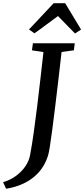

<svg xmlns="http://www.w3.org/2000/svg" viewBox="-110 -1014 528 1202"><path d="M-72 167.5 -90.5 126.5Q-45 113 -9.5 86.8Q26 60.5 49 26.8Q72 -7 78.5 -44Q90.5 -108 101.5 -186.5Q112.5 -265 123 -350.5Q133.5 -436 143.2 -522Q153 -608 162 -688L90 -699L96 -743H358L352.5 -699L275.5 -688.5Q265 -596.5 254.8 -508Q244.5 -419.5 234.8 -341Q225 -262.5 216.8 -199.2Q208.5 -136 201.8 -94.2Q195 -52.5 190 -37.5Q170.5 23.5 131.5 66Q92.5 108.5 40.2 133.5Q-12 158.5 -72 167.5ZM71.5 -829.5 226 -994H298L397.5 -829L359.5 -804.5Q332.5 -831.5 306.2 -859Q280 -886.5 253 -913.5Q215 -886.5 179.8 -859.5Q144.5 -832.5 105.5 -805.5Z"/></svg>

Font: Merriweather 24pt Medium
Style: Italic
Weight: 500
Italic angle: -7.8°
Version: Version 2.101